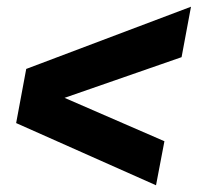

<svg xmlns="http://www.w3.org/2000/svg" viewBox="-20 -609 588 571"><path d="M548 -589 520 -439 172 -318 469 -189 444 -58 28 -243 58 -404Z"/></svg>

Font: TypoPRO Montserrat Alternates
Style: Italic
Weight: 800
Italic angle: -11.3°
Designer: Julieta Ulanovsky
Foundry: Julieta Ulanovsky
Version: Version 6.001